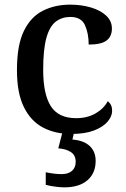

<svg xmlns="http://www.w3.org/2000/svg" viewBox="-20 -567 542 827"><path d="M286 10Q218 10 165.5 -17.5Q113 -45 83 -105.5Q53 -166 53 -265Q53 -373 83 -434Q113 -495 165 -521Q217 -547 282 -547Q330 -547 371 -535Q412 -523 437 -500Q462 -477 462 -444Q462 -410 439 -392.5Q416 -375 362 -375Q362 -423 346 -458.5Q330 -494 283 -494Q247 -494 220.5 -474Q194 -454 180 -404.5Q166 -355 166 -266Q166 -161 199 -109.5Q232 -58 308 -58Q356 -58 391.5 -78.5Q427 -99 444 -131Q463 -117 463 -90Q463 -66 443.5 -43Q424 -20 385 -5Q346 10 286 10ZM257 240Q241 240 218 237Q195 234 177 229V175Q216 183 245 183Q274 183 290 169Q306 155 306 130Q306 101 284.5 87.5Q263 74 231 72L252 -9H302L292 34Q341 38 366.5 62Q392 86 392 126Q392 179 356.5 209.5Q321 240 257 240Z"/></svg>

Font: Noto Serif Bengali Medium
Style: Regular
Weight: 500
Designer: Juan Bruce, Universal Thirst, Indian Type Foundry and the Monotype Design Team.
Foundry: Monotype Imaging Inc.
Version: Version 2.003; ttfautohint (v1.8.4.7-5d5b)